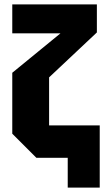

<svg xmlns="http://www.w3.org/2000/svg" viewBox="-20 -720 492 876"><path d="M146 0 36 -110V-388L256 -568H36V-700H422V-572L204 -367V-148H435V136H289V0Z"/></svg>

Font: Tektur SemiCondensed
Style: Bold
Weight: 700
Width: 4
Designer: Adam Jagosz
Foundry: Adam Jagosz
Version: Version 1.005;gftools[0.9.30]